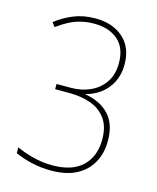

<svg xmlns="http://www.w3.org/2000/svg" viewBox="-111 -801 727 889"><g transform="rotate(15 252.5 -357.0)"><path d="M421 -552Q421 -504 402 -467Q383 -430 351.5 -406.5Q320 -383 282 -374V-372Q355 -360 396.5 -315.5Q438 -271 438 -190Q438 -132 413 -86.5Q388 -41 339.5 -15.5Q291 10 218 10Q169 10 124.5 -0.5Q80 -11 45 -27V-55Q78 -39 124.5 -27Q171 -15 218 -15Q313 -15 362 -62Q411 -109 411 -190Q411 -252 384 -289Q357 -326 311.5 -342.5Q266 -359 208 -359H140V-384H209Q258 -384 300 -402.5Q342 -421 368 -458.5Q394 -496 394 -552Q394 -625 351 -662Q308 -699 237 -699Q205 -699 175 -692Q145 -685 117.5 -670.5Q90 -656 63 -636L48 -656Q86 -686 132.5 -705Q179 -724 237 -724Q319 -724 370 -679Q421 -634 421 -552Z"/></g></svg>

Font: Noto Sans Khmer SemiCondensed Thin
Style: Regular
Weight: 250
Width: 4
Designer: Danh Hong and the Monotype Design Team
Foundry: Monotype Imaging Inc.
Version: Version 2.004